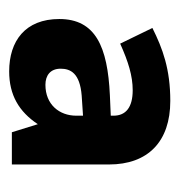

<svg xmlns="http://www.w3.org/2000/svg" viewBox="-6 -822 400 429"><g transform="rotate(90 194.5 -608.0)"><path d="M206 -788C135 -788 89 -771 43 -748L78 -676C118 -694 150 -704 182 -704C220 -704 239 -689 239 -661V-655L193 -653C85 -648 23 -621 23 -540C23 -464 72 -428 140 -428C193 -428 230 -450 258 -492L276 -434H348V-651C348 -738 297 -788 206 -788ZM194 -590 239 -593V-578C239 -540 214 -509 170 -509C149 -509 134 -520 134 -543C134 -565 144 -586 194 -590Z"/></g></svg>

Font: Noto Sans Malayalam UI ExtraBold
Style: Regular
Weight: 800
Designer: Jelle Bosma - Monotype Design Team
Foundry: Monotype Imaging Inc.
Version: Version 2.104